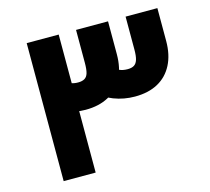

<svg xmlns="http://www.w3.org/2000/svg" viewBox="-97 -774 969 887"><g transform="rotate(-15 388.0 -330.0)"><path d="M522 -292Q469 -292 421 -310.5Q373 -329 343 -362L455 -451Q470 -436 485 -429.5Q500 -423 522 -423Q541 -423 552.5 -430Q564 -437 569.5 -454Q575 -471 575 -503V-660H727V-503Q727 -437 702.5 -389.5Q678 -342 632.5 -317Q587 -292 522 -292ZM102 0V-660H255V0ZM286 -292Q237 -292 191.5 -308.5Q146 -325 117 -354L224 -447Q238 -434 252 -428.5Q266 -423 285 -423Q304 -423 316 -430Q328 -437 333 -454Q338 -471 338 -503V-660H491V-503Q491 -437 466.5 -389.5Q442 -342 396 -317Q350 -292 286 -292Z"/></g></svg>

Font: Cairo Play ExtraBold
Style: Regular
Weight: 800
Version: Version 3.119